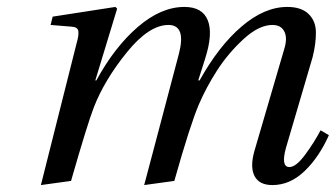

<svg xmlns="http://www.w3.org/2000/svg" viewBox="-20 -522 969 554"><path d="M98 12 201 -397Q208 -421 206 -432.5Q204 -444 187 -445L126 -450L132 -474L313 -502L318 -497L255 -290H258Q311 -387 378 -444.5Q445 -502 512 -502Q564 -502 579.5 -463.5Q595 -425 572 -353L552 -290H556Q611 -389 677 -445.5Q743 -502 809 -502Q849 -502 870 -482Q891 -462 891.5 -429.5Q892 -397 882 -357L805 -95Q790 -40 815 -40Q834 -40 860 -75Q886 -110 905 -146L929 -132Q901 -69 859 -28.5Q817 12 766 12Q728 12 714.5 -14Q701 -40 714 -86L800 -380Q810 -412 800.5 -431Q791 -450 766 -450Q727 -450 682.5 -409Q638 -368 606.5 -319Q575 -270 554 -221Q529 -163 483 0L396 12L422 -86L496 -366Q518 -450 466 -450Q410 -450 346 -371Q282 -292 251 -213Q232 -164 185 0Z"/></svg>

Font: Heuristica
Style: Italic
Weight: 400
Italic angle: -13°
Version: Version 1.0.2